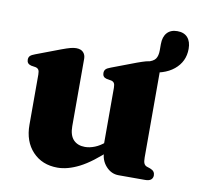

<svg xmlns="http://www.w3.org/2000/svg" viewBox="-74 -708 818 797"><g transform="rotate(10 335.0 -310.0)"><path d="M669.5 -567Q669.5 -513 628 -479Q586.5 -445 512.5 -443Q504.5 -442.5 495 -445.5Q485.5 -448.5 482.5 -458.5Q481 -467 485.8 -473.5Q490.5 -480 508 -485Q534.5 -491.5 543.5 -504.2Q552.5 -517 552.5 -540.5V-566.5Q552.5 -597.5 567.8 -614.5Q583 -631.5 611 -631.5Q639.5 -631.5 654.5 -614.5Q669.5 -597.5 669.5 -567ZM398 -86V-102.5L392 -103.5V-354Q392 -368 388 -374Q384 -380 375.5 -382L357 -385Q347 -387.5 342.8 -393Q338.5 -398.5 338.5 -407Q338.5 -417 344 -423Q349.5 -429 365 -434.5L468 -473.5Q490 -481.5 503.5 -485.2Q517 -489 529.5 -489Q548.5 -489 558.2 -478.5Q568 -468 568 -451.5V-91.5Q568 -74 571.8 -66.2Q575.5 -58.5 583.5 -55.5L598.5 -50.5Q609 -46.5 613.8 -40Q618.5 -33.5 618.5 -25Q618.5 -13.5 610.8 -6.8Q603 0 586 0H474Q443 0 420.5 -25Q398 -50 398 -86ZM73.5 -142V-354Q73.5 -368 69.5 -374Q65.5 -380 57 -382L38 -385Q28.5 -387.5 24 -393Q19.5 -398.5 19.5 -407Q19.5 -417 25.2 -423Q31 -429 46.5 -434.5L149.5 -473.5Q172.5 -482 185.8 -485.5Q199 -489 209.5 -489Q229.5 -489 239.5 -478.5Q249.5 -468 249.5 -451.5V-167Q249.5 -129 267.2 -110.2Q285 -91.5 316 -91.5Q335.5 -91.5 357 -100Q378.5 -108.5 398.5 -126L417.5 -142.5L443.5 -115L426 -99.5Q359.5 -37 310.2 -12Q261 13 218.5 13Q153.5 13 113.5 -29.5Q73.5 -72 73.5 -142Z"/></g></svg>

Font: Fraunces
Style: Bold
Weight: 700
Version: Version 1.000;[b76b70a41]